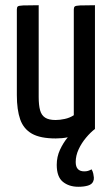

<svg xmlns="http://www.w3.org/2000/svg" viewBox="-20 -520 429 735"><path d="M279.9 195Q244.2 195 220.7 176Q197.2 156.9 197.2 110.9Q197.2 80.5 209.5 53.7Q221.8 26.9 239.5 5.5Q228.5 7.9 217 8.9Q205.4 10 193.4 10Q134.4 10 102.3 -8.2Q70.2 -26.4 57.3 -63Q44.5 -99.7 44.5 -155.9V-483.5Q44.5 -491.8 47.8 -495.1Q51 -498.4 68.7 -499.2Q86.3 -500 128.1 -500V-148.9Q128.1 -117.6 133.4 -98.2Q138.7 -78.7 152.8 -69.7Q166.8 -60.6 192.8 -60.6Q209.1 -60.6 227.9 -64.7Q246.8 -68.7 262.5 -78.9V-483.5Q262.5 -491.8 266.1 -495.1Q269.7 -498.4 286.6 -499.2Q303.4 -500 343.5 -500V-26.2Q326.7 -13.6 309.5 7Q292.2 27.5 281 51.6Q269.8 75.8 269.8 100.2Q269.8 136 302.6 136Q310.3 136 316.7 134.2Q323 132.3 330.7 128.3Q335.3 136.4 337.1 144.9Q338.9 153.4 339.3 159.3Q340 167.8 336.7 174.4Q332.2 185.7 316.8 190.4Q301.4 195 279.9 195Z"/></svg>

Font: Yanone Kaffeesatz ExtraLight
Style: Regular
Weight: 200
Designer: Yanone (Cyrillic: Daniel Pouzeot, Huerta Tipografica, and Cyreal)
Foundry: Yanone
Version: Version 2.003